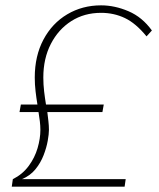

<svg xmlns="http://www.w3.org/2000/svg" viewBox="-20 -698 594 718"><path d="M24 0 28 -28Q64 -46 87 -77Q110 -108 120.5 -144Q131 -180 131 -212Q131 -228 129 -244.5Q127 -261 124 -279H53L58 -307H120Q116 -331 113 -356.5Q110 -382 110 -408Q110 -489 142.5 -550Q175 -611 231.5 -644.5Q288 -678 358 -678Q409 -678 460.5 -656Q512 -634 548 -584L528 -562Q488 -611 447 -630.5Q406 -650 358 -650Q295 -650 246.5 -619Q198 -588 170 -533.5Q142 -479 142 -408Q142 -382 145 -356.5Q148 -331 152 -307H368L363 -279H157Q159 -262 161 -245Q163 -228 163 -212Q163 -197 158.5 -171.5Q154 -146 143 -117.5Q132 -89 112.5 -65Q93 -41 62 -28H450L446 0Z"/></svg>

Font: Gantari Thin
Style: Italic
Weight: 100
Italic angle: -10°
Designer: Anugrah Pasau
Foundry: Lafontype
Version: Version 1.000; ttfautohint (v1.8.4.7-5d5b)